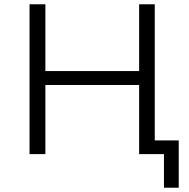

<svg xmlns="http://www.w3.org/2000/svg" viewBox="-20 -720 885 897"><path d="M815 -64V157H746V0H630V-323H192V0H118V-700H192V-388H630V-700H703V-64Z"/></svg>

Font: CMG Sans
Style: Regular
Weight: 400
Designer: Julieta Ulanovsky
Foundry: Julieta Ulanovsky
Version: Version 7.200